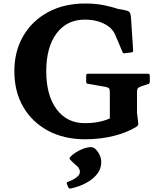

<svg xmlns="http://www.w3.org/2000/svg" viewBox="-20 -782 897 1096"><path d="M464 -670Q362 -670 303 -591.5Q244 -513 244 -375Q244 -238 303 -158.5Q362 -79 464 -79Q547 -79 607 -106V-255Q607 -273 602 -278Q597 -283 583 -286L481 -304Q472 -305 472 -315V-351Q472 -361 482 -361H825Q835 -361 835 -351V-315Q835 -305 826 -302L788 -290Q771 -284 766.5 -277.5Q762 -271 762 -257V-139L769 -80Q770 -71 768 -67.5Q766 -64 758 -58Q707 -26 630.5 -6.5Q554 13 466 13Q345 13 254 -36Q163 -85 112.5 -172Q62 -259 62 -375Q62 -490 113 -577Q164 -664 255 -713Q346 -762 466 -762Q528 -762 577 -751.5Q626 -741 654 -731L693 -724Q708 -721 715 -716.5Q722 -712 725 -700Q728 -688 729 -662L740 -494Q741 -485 731 -483L692 -478Q682 -476 679 -486L639 -580Q632 -596 626.5 -603.5Q621 -611 611 -622Q555 -670 464 -670ZM383 294Q374 296 369 286L362 268Q358 261 367 256Q396 246 416 231Q436 216 436 200Q436 180 419.5 166Q403 152 381 130Q374 124 380 115Q390 103 410.5 89.5Q431 76 455 67Q479 58 500 58Q514 58 527.5 71.5Q541 85 549.5 104.5Q558 124 558 142Q558 177 539.5 204Q521 231 493 249.5Q465 268 435 279Q405 290 383 294Z"/></svg>

Font: Hahmlet
Style: Bold
Weight: 700
Designer: Minjoo Ham & Mark Frömberg
Foundry: hypertype
Version: Version 1.002; ttfautohint (v1.8.3)